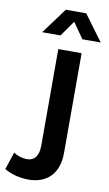

<svg xmlns="http://www.w3.org/2000/svg" viewBox="-194 -805 601 1054"><g transform="rotate(10 106.5 -278.0)"><path d="M198 -755H84L-22 -611H80L141 -698L202 -611H304ZM211 22V-535H81V3C81 61 57 91 13 90C-12 89 -36 82 -59 67L-91 164C-54 186 -8 198 41 199C147 200 211 135 211 22Z"/></g></svg>

Font: Montserrat_SPRD_medium Medium
Style: Regular
Weight: 400
Designer: Julieta Ulanovsky edited by Nelly Hempel
Foundry: Julieta Ulanovsky
Version: Version 4.000;PS 004.000;hotconv 1.0.88;makeotf.lib2.5.64775